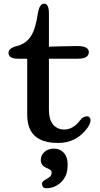

<svg xmlns="http://www.w3.org/2000/svg" viewBox="-20 -753 536 1027"><path d="M25.4 0ZM392.1 -506.8Q455.1 -506.8 455.1 -474.1Q455.1 -439 396 -439H241.7V-165.5Q241.7 -91.8 287.1 -68.4Q302.7 -60.1 322.8 -60.1Q371.1 -60.1 408.2 -109.4Q424.3 -130.9 447.3 -130.9Q454.6 -130.9 459.5 -124.3Q464.4 -117.7 464.4 -111.3Q464.4 -91.3 445.8 -66.4Q387.7 11.7 290.5 11.7Q169.4 11.7 137.2 -69.3Q125.5 -98.6 125.5 -141.1V-439H76.7Q25.4 -439 25.4 -470.7Q25.4 -483.4 37.8 -492.9Q50.3 -502.4 72.5 -507.6Q94.7 -512.7 114 -526.4Q133.3 -540 146.5 -561.5Q170.4 -599.1 182.6 -681.6Q190.9 -733.4 216.3 -733.4Q241.7 -733.4 241.7 -681.6V-503.4L292 -504.9Q350.6 -506.8 392.1 -506.8ZM198.2 103Q198.2 77.6 217.3 60.1Q237.3 42 269.3 42Q301.3 42 321.5 64.5Q341.8 86.9 341.8 125.5Q341.8 164.1 331.3 186.5Q320.8 209 304.2 224.1Q270.5 253.9 227.1 253.9Q215.8 253.9 210.2 247.1Q204.6 240.2 204.6 229Q204.6 217.8 224.4 207.3Q244.1 196.8 250.2 188.5Q256.3 180.2 256.3 171.4Q256.3 162.6 252 158.4Q247.6 154.3 241.2 151.1Q234.9 147.9 227.3 144.5Q219.7 141.1 213.4 136.2Q198.2 124.5 198.2 103Z"/></svg>

Font: Stoke
Style: Regular
Weight: 400
Designer: Nicole Fally
Foundry: Nicole Fally
Version: Version 1.002